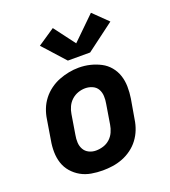

<svg xmlns="http://www.w3.org/2000/svg" viewBox="-144 -893 888 1005"><g transform="rotate(-20 300.0 -390.5)"><path d="M256 8Q224 8 192.5 2.5Q161 -3 134.5 -18Q108 -33 88 -56Q68 -79 58.5 -108Q49 -137 48.5 -169.5Q48 -202 54 -234L72 -344Q76 -372 86.5 -399Q97 -426 115 -449.5Q133 -473 157.5 -491Q182 -509 209 -519.5Q236 -530 264 -535.5Q292 -541 320 -541Q353 -541 383.5 -533.5Q414 -526 441 -512Q468 -498 487.5 -474.5Q507 -451 516.5 -422Q526 -393 526.5 -360.5Q527 -328 522 -296L503 -186Q499 -158 488.5 -131Q478 -104 460.5 -80.5Q443 -57 418.5 -39Q394 -21 366.5 -10.5Q339 0 311 4Q283 8 256 8ZM258 -102Q279 -102 299.5 -108.5Q320 -115 336 -129.5Q352 -144 361 -164Q370 -184 373 -204L391 -314Q395 -335 394 -356Q393 -377 383.5 -394Q374 -411 355 -419.5Q336 -428 315 -428Q295 -428 275 -421Q255 -414 239 -399.5Q223 -385 214 -365.5Q205 -346 202 -326L184 -216Q180 -195 181 -174.5Q182 -154 191.5 -137Q201 -120 219 -111Q237 -102 258 -102ZM280 -595 169 -718 264 -782 352 -665 479 -789 559 -711 404 -595Z"/></g></svg>

Font: Iosevka Curly XBdEx
Style: Italic
Weight: 800
Width: 7
Italic angle: -9°
Monospace: yes
Designer: Belleve Invis
Foundry: Belleve Invis
Version: Version 11.1.0; ttfautohint (v1.8.3)